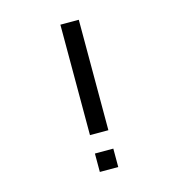

<svg xmlns="http://www.w3.org/2000/svg" viewBox="-108 -821 851 916"><g transform="rotate(-15 318.0 -363.5)"><path d="M272.7 -727.3V-181.8H363.6V-727.3ZM272.7 -90.9V0H363.6V-90.9Z"/></g></svg>

Font: Departure Mono
Style: Regular
Weight: 400
Monospace: yes
Designer: Helena Zhang
Version: Version 1.500;Glyphs 3.3.1 (3343)